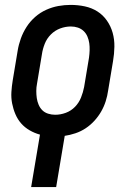

<svg xmlns="http://www.w3.org/2000/svg" viewBox="-20 -548 540 783"><path d="M107 215 143 1Q121 -5 101 -16.5Q81 -28 66.5 -44.5Q52 -61 43 -82Q34 -103 29.5 -126Q25 -149 26.5 -173Q28 -197 32 -221L52 -341Q56 -366 65 -391Q74 -416 88.5 -438.5Q103 -461 123.5 -479Q144 -497 168.5 -508Q193 -519 218 -523.5Q243 -528 268 -528Q298 -528 326 -522Q354 -516 377 -501.5Q400 -487 416 -464Q432 -441 439.5 -414Q447 -387 446.5 -357.5Q446 -328 441 -299L421 -179Q418 -157 411 -135Q404 -113 392.5 -93Q381 -73 365 -55.5Q349 -38 329.5 -25Q310 -12 287.5 -4.5Q265 3 244 6L209 215ZM205 -80Q227 -80 248.5 -88Q270 -96 286 -112.5Q302 -129 310.5 -150.5Q319 -172 323 -193L343 -313Q345 -328 345.5 -343Q346 -358 344 -372Q342 -386 336.5 -399Q331 -412 321 -421.5Q311 -431 297.5 -435.5Q284 -440 269 -440Q247 -440 225.5 -432Q204 -424 187.5 -407.5Q171 -391 162.5 -369.5Q154 -348 151 -327L131 -207Q128 -192 128 -177Q128 -162 130 -148Q132 -134 137.5 -121Q143 -108 152.5 -98.5Q162 -89 176 -84.5Q190 -80 205 -80Z"/></svg>

Font: Iosevka Term Curly Semibold
Style: Italic
Weight: 600
Italic angle: -9°
Designer: Belleve Invis
Foundry: Belleve Invis
Version: Version 32.3.0